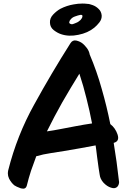

<svg xmlns="http://www.w3.org/2000/svg" viewBox="-20 -1040 722 1109"><path d="M434.6 -916Q428.7 -911.1 413.1 -905.3Q398.4 -898.4 391.6 -900.4Q378.9 -903.3 379.9 -912.1Q381.8 -921.9 388.7 -928.7Q398.4 -940.4 414.1 -945.3Q429.7 -951.2 444.3 -954.1Q455.1 -955.1 456.1 -949.2Q457 -942.4 453.1 -935.5Q449.2 -930.7 445.3 -924.8Q440.4 -919.9 434.6 -916ZM514.6 -1010.7Q506.8 -1013.7 499 -1015.6Q492.2 -1017.6 485.4 -1017.6Q470.7 -1019.5 457 -1019.5Q430.7 -1019.5 405.3 -1014.6Q365.2 -1007.8 329.1 -989.3Q307.6 -977.5 287.1 -956.1Q266.6 -934.6 268.6 -908.2Q269.5 -882.8 290 -866.2Q311.5 -849.6 332 -842.8Q377.9 -827.1 432.6 -838.9Q487.3 -849.6 524.4 -879.9Q540 -892.6 553.7 -910.2Q568.4 -928.7 567.4 -950.2Q565.4 -973.6 549.8 -988.3Q534.2 -1003.9 514.6 -1010.7ZM326.2 -293.9Q307.6 -290 289.1 -287.1Q269.5 -284.2 251 -281.2Q293 -366.2 339.8 -449.2Q387.7 -532.2 438.5 -614.3Q461.9 -543.9 479.5 -471.7Q498 -399.4 511.7 -327.1Q464.8 -320.3 418.9 -311.5Q373 -302.7 326.2 -293.9ZM667 4.9Q660.2 -50.8 653.3 -105.5Q645.5 -160.2 636.7 -214.8Q671.9 -223.6 659.2 -262.7Q646.5 -300.8 617.2 -323.2Q596.7 -425.8 567.4 -527.3Q539.1 -628.9 498 -725.6Q495.1 -744.1 482.4 -761.7Q468.8 -779.3 458 -788.1Q442.4 -800.8 420.9 -805.7Q399.4 -810.5 386.7 -790Q276.4 -616.2 177.7 -436.5Q78.1 -257.8 27.3 -55.7Q25.4 -46.9 25.4 -38.1Q25.4 -23.4 32.2 -8.8Q43.9 14.6 62.5 30.3Q73.2 38.1 100.6 47.9Q108.4 49.8 114.3 49.8Q129.9 49.8 134.8 32.2Q145.5 -11.7 159.2 -53.7Q173.8 -96.7 189.5 -137.7Q189.5 -137.7 189.5 -137.7Q190.4 -137.7 190.4 -137.7Q230.5 -149.4 271.5 -155.3Q311.5 -162.1 351.6 -168Q397.5 -175.8 442.4 -183.6Q487.3 -191.4 532.2 -200.2Q532.2 -200.2 535.2 -179.7Q538.1 -160.2 541 -132.8Q545.9 -100.6 549.8 -68.4Q554.7 -37.1 555.7 -31.2Q558.6 -5.9 578.1 15.6Q598.6 37.1 621.1 43.9Q644.5 51.8 657.2 39.1Q667 29.3 668 11.7Q668 8.8 667 4.9Z"/></svg>

Font: TroubleSide
Style: Comic
Weight: 400
Designer: Koroletov
Version: 1_5